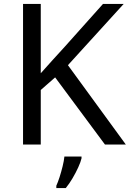

<svg xmlns="http://www.w3.org/2000/svg" viewBox="-20 -734 659 975"><path d="M619 0H513L260 -341L187 -277V0H97V-714H187V-362Q217 -396 248 -430Q279 -464 310 -498L503 -714H608L325 -403ZM394 70Q390 88 377.5 115.5Q365 143 348.5 171Q332 199 314 221H266V209Q274 192 282.5 165.5Q291 139 298 110.5Q305 82 307 61H394Z"/></svg>

Font: Noto Sans Nushu
Style: Regular
Weight: 400
Designer: Lisa Huang
Foundry: Lisa Huang
Version: Version 1.003; ttfautohint (v1.8.4.7-5d5b)